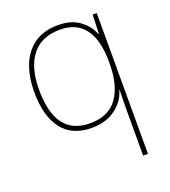

<svg xmlns="http://www.w3.org/2000/svg" viewBox="-140 -640 862 974"><g transform="rotate(-20 291.5 -153.0)"><path d="M465 -3Q465 -27 465.5 -62Q466 -97 467 -122H465Q449 -64 397 -26.5Q345 11 269 11Q164 11 110 -59Q56 -129 56 -262Q56 -338 79.5 -400.5Q103 -463 154 -500.5Q205 -538 285 -538Q356 -538 401 -504.5Q446 -471 463 -424H465L469 -528H491V232H465ZM269 -14Q370 -14 417.5 -81Q465 -148 465 -265V-275Q465 -391 420.5 -452Q376 -513 285 -513Q186 -513 134.5 -447.5Q83 -382 83 -262Q83 -14 269 -14Z"/></g></svg>

Font: Noto Sans Bengali Thin
Style: Regular
Weight: 100
Designer: Jelle Bosma - Monotype Design Team
Foundry: Monotype Imaging Inc.
Version: Version 2.003; ttfautohint (v1.8.4.7-5d5b)